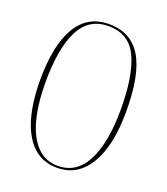

<svg xmlns="http://www.w3.org/2000/svg" viewBox="-135 -819 801 923"><g transform="rotate(20 265.0 -357.5)"><path d="M264 10Q190 10 141 -36Q92 -82 68 -165Q44 -248 44 -359Q44 -537 99.5 -631Q155 -725 265 -725Q377 -725 431 -636Q485 -547 485 -358Q485 -183 427 -86.5Q369 10 264 10ZM264 0Q360 0 408.5 -94Q457 -188 457 -358Q457 -531 414 -623Q371 -715 265 -715Q165 -715 118.5 -623Q72 -531 72 -358Q72 -248 93.5 -167.5Q115 -87 158 -43.5Q201 0 264 0Z"/></g></svg>

Font: Noto Serif Display ExtraCondensed Thin
Style: Regular
Weight: 100
Width: 2
Designer: Monotype Design Team
Foundry: Monotype Imaging Inc.
Version: Version 2.009